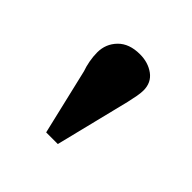

<svg xmlns="http://www.w3.org/2000/svg" viewBox="-87 -872 431 431"><g transform="rotate(45 128.0 -656.5)"><path d="M107 -520 70 -677Q66 -688 63.5 -701.5Q61 -715 61 -728Q61 -755 79.5 -774Q98 -793 132 -793Q158 -793 176.5 -779.5Q195 -766 195 -741Q195 -733 193 -722Q191 -711 188 -698L144 -520Z"/></g></svg>

Font: Literata 36pt
Style: Bold
Weight: 700
Designer: Latin by Veronika Burian and Jose Scaglione. Greek by Irene Vlachou. Cyrillic by Vera Evstafieva.
Foundry: TypeTogether
Version: Version 3.002